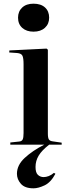

<svg xmlns="http://www.w3.org/2000/svg" viewBox="-20 -786 394 1043"><path d="M162 -614Q124 -614 101 -634.5Q78 -655 78 -690Q78 -724 100.5 -745Q123 -766 162 -766Q202 -766 224.5 -745.5Q247 -725 247 -690Q247 -656 224 -635Q201 -614 162 -614ZM162 237Q115 237 93.5 212.5Q72 188 72 158Q72 111 114 72Q156 33 220 0H36V-12L83 -17Q98 -18 103 -28Q108 -38 108 -63V-437Q108 -470 102 -483Q96 -496 73 -498L30 -501L31 -512L233 -522L240 -516V-61Q240 -37 245.5 -28.5Q251 -20 267 -18L315 -11V0H247Q207 31 190 59.5Q173 88 173 121Q173 152 186 164Q199 176 217 176Q230 176 244.5 170.5Q259 165 273 153L281 158Q256 205 222 221Q188 237 162 237Z"/></svg>

Font: Literata 72pt SemiBold
Style: Regular
Weight: 600
Designer: Latin by Veronika Burian and Jose Scaglione. Greek by Irene Vlachou. Cyrillic by Vera Evstafieva.
Foundry: TypeTogether
Version: Version 3.002